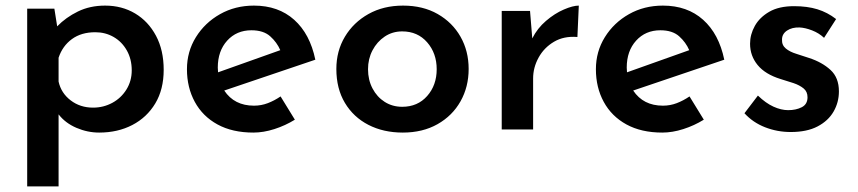

<svg xmlns="http://www.w3.org/2000/svg" viewBox="-20 -462 3060 685"><path d="M334 11Q292 11 252.5 -6Q213 -23 189 -54V203H77V-431H174L184 -368Q215 -400 258 -421Q301 -442 355 -442Q415 -442 462 -414Q509 -386 536.5 -334.5Q564 -283 564 -213Q564 -143 534 -93Q504 -43 452 -16Q400 11 334 11ZM312 -78Q349 -78 380.5 -95Q412 -112 431 -142.5Q450 -173 450 -211Q450 -251 432.5 -282Q415 -313 385.5 -330Q356 -347 320 -347Q270 -347 236.5 -322.5Q203 -298 189 -256V-171Q198 -130 232 -104Q266 -78 312 -78Z M884 11Q809 11 756 -18Q703 -47 675 -98.5Q647 -150 647 -215Q647 -278 679 -329.5Q711 -381 765 -411.5Q819 -442 886 -442Q973 -442 1029.5 -391.5Q1086 -341 1105 -249L780 -139Q816 -85 886 -85Q912 -85 935.5 -94Q959 -103 981 -118L1032 -35Q998 -14 959 -1.5Q920 11 884 11ZM757 -221Q757 -213 758 -204L980 -283Q968 -311 944 -332.5Q920 -354 877 -354Q824 -354 790.5 -317Q757 -280 757 -221Z M1180 -216Q1180 -280 1210.5 -331Q1241 -382 1294.5 -412Q1348 -442 1418 -442Q1489 -442 1541.5 -412Q1594 -382 1623 -331Q1652 -280 1652 -216Q1652 -152 1623 -100.5Q1594 -49 1541 -19Q1488 11 1417 11Q1348 11 1294.5 -16.5Q1241 -44 1210.5 -95Q1180 -146 1180 -216ZM1293 -215Q1293 -177 1309 -146.5Q1325 -116 1352.5 -98.5Q1380 -81 1415 -81Q1470 -81 1504 -119.5Q1538 -158 1538 -215Q1538 -272 1504 -311Q1470 -350 1415 -350Q1380 -350 1352.5 -331.5Q1325 -313 1309 -282.5Q1293 -252 1293 -215Z M1871 -423 1879 -325Q1897 -361 1928 -387.5Q1959 -414 1991.5 -428Q2024 -442 2045 -442L2040 -330Q1992 -334 1956.5 -313Q1921 -292 1901.5 -256.5Q1882 -221 1882 -182V0H1770V-423Z M2343 11Q2268 11 2215 -18Q2162 -47 2134 -98.5Q2106 -150 2106 -215Q2106 -278 2138 -329.5Q2170 -381 2224 -411.5Q2278 -442 2345 -442Q2432 -442 2488.5 -391.5Q2545 -341 2564 -249L2239 -139Q2275 -85 2345 -85Q2371 -85 2394.5 -94Q2418 -103 2440 -118L2491 -35Q2457 -14 2418 -1.5Q2379 11 2343 11ZM2216 -221Q2216 -213 2217 -204L2439 -283Q2427 -311 2403 -332.5Q2379 -354 2336 -354Q2283 -354 2249.5 -317Q2216 -280 2216 -221Z M2801 9Q2753 9 2709.5 -8Q2666 -25 2636 -58L2684 -121Q2712 -94 2739.5 -81.5Q2767 -69 2792 -69Q2820 -69 2840.5 -79.5Q2861 -90 2861 -115Q2861 -135 2847 -146.5Q2833 -158 2811 -165.5Q2789 -173 2765 -180Q2710 -197 2683 -230Q2656 -263 2656 -306Q2656 -339 2673 -369.5Q2690 -400 2724.5 -420Q2759 -440 2813 -440Q2860 -440 2896 -429Q2932 -418 2963 -394L2920 -327Q2902 -344 2877.5 -353.5Q2853 -363 2833 -364Q2806 -365 2788 -353Q2770 -341 2770 -321Q2769 -301 2783.5 -289Q2798 -277 2821 -270Q2844 -263 2867 -255Q2913 -240 2943 -212.5Q2973 -185 2973 -136Q2973 -97 2954 -64Q2935 -31 2897 -11Q2859 9 2801 9Z"/></svg>

Font: Synthetic SemiBold
Style: Regular
Weight: 600
Designer: Santiago Orozco
Foundry: Typemade
Version: Version 2.000; ttfautohint (v1.8.4.7-5d5b)